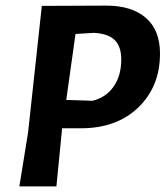

<svg xmlns="http://www.w3.org/2000/svg" viewBox="-20 -664 590 684"><path d="M359 -644Q449 -644 499.5 -600.5Q550 -557 550 -473Q550 -356 473 -281.5Q396 -207 268 -207H201V-204L181 0H49L80 -192L129 -643ZM315 -547 249 -543 216 -308 310 -305Q358 -317 385 -356Q412 -395 412 -452Q412 -498 389 -521Q366 -544 315 -547Z"/></svg>

Font: Alegreya Sans
Style: Bold Italic
Weight: 700
Italic angle: -7°
Designer: Juan Pablo del Peral
Foundry: Huerta Tipografica
Version: Version 2.007